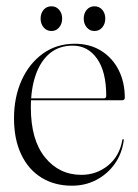

<svg xmlns="http://www.w3.org/2000/svg" viewBox="-20 -580 438 610"><path d="M376.5 -269Q376.5 -265.5 374.2 -263.5Q372 -261.5 368 -261.5H61V-267.5H310Q317.5 -267.5 317.5 -275.5Q317.5 -352.5 288.2 -393.8Q259 -435 211 -435Q168 -435 138.5 -410.8Q109 -386.5 93.5 -342.2Q78 -298 78 -238.5Q78 -135.5 123 -80Q168 -24.5 238.5 -24.5Q286.5 -24.5 323 -54Q359.5 -83.5 368.5 -134.5Q369 -136.5 369.5 -137.2Q370 -138 370.5 -138Q372 -138 372.8 -137Q373.5 -136 373 -133.5Q367.5 -92 344.8 -59.8Q322 -27.5 286.8 -8.8Q251.5 10 208.5 10Q153 10 111.5 -15.8Q70 -41.5 47.2 -89.8Q24.5 -138 24.5 -204Q24.5 -271 48.5 -324.5Q72.5 -378 116 -409.5Q159.5 -441 217.5 -441Q265.5 -441 301.2 -418.8Q337 -396.5 356.8 -357.8Q376.5 -319 376.5 -269ZM143.5 -481.5Q128 -481.5 118.5 -493Q109 -504.5 109 -521Q109 -537.5 118.5 -548.8Q128 -560 143.5 -560Q158.5 -560 168 -548.8Q177.5 -537.5 177.5 -521Q177.5 -504.5 168 -493Q158.5 -481.5 143.5 -481.5ZM280 -481.5Q265 -481.5 255.5 -493Q246 -504.5 246 -521Q246 -537.5 255.5 -548.8Q265 -560 280 -560Q295.5 -560 305 -548.8Q314.5 -537.5 314.5 -521Q314.5 -504.5 305 -493Q295.5 -481.5 280 -481.5Z"/></svg>

Font: Fraunces 120pt Light
Style: Regular
Weight: 300
Version: Version 1.000;[b76b70a41]